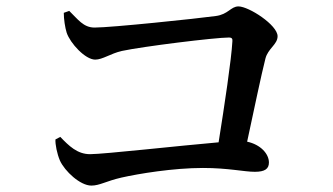

<svg xmlns="http://www.w3.org/2000/svg" viewBox="-20 -656 1040 599"><path d="M153 -221C152 -206 158 -176 167 -155C182 -122 230 -77 265 -77C291 -77 311 -91 359 -102C412 -114 521 -132 613 -132C692 -132 742 -120 775 -120C806 -120 819 -129 819 -149C819 -176 793 -205 751 -214C773 -316 795 -422 808 -473C816 -505 846 -517 846 -543C846 -578 756 -636 724 -636C700 -636 692 -611 653 -606C595 -598 327 -570 275 -570C240 -570 223 -596 196 -622L179 -616C179 -596 183 -570 188 -554C199 -521 246 -470 277 -470C300 -470 325 -489 360 -497C425 -511 651 -539 695 -539C703 -539 706 -535 705 -527C702 -471 680 -325 662 -212C545 -202 304 -175 261 -175C221 -175 195 -201 168 -229Z"/></svg>

Font: Noto Serif CJK SC SemiBold
Style: Regular
Weight: 600
Designer: Ryoko NISHIZUKA 西塚涼子 (kana & ideographs); Frank Grießhammer (Latin, Greek & Cyrillic); Wenlong ZHANG 张文龙 (bopomofo); San
Foundry: Adobe
Version: Version 2.001;hotconv 1.1.0;makeotfexe 2.6.0